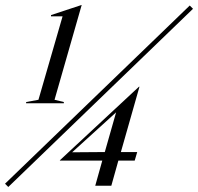

<svg xmlns="http://www.w3.org/2000/svg" viewBox="-76 -739 788 764"><path d="M141 -342 178 -333V-328H28V-333L77 -342L173 -674H127V-679L248 -719H249ZM679 -717 692 -704 -43 5 -56 -8ZM163 -102 477 -394H479L405 -134H470L460 -100H395L367 0H303L331 -100H162ZM341 -134 386 -292 211 -133Z"/></svg>

Font: Nyght Serif Light Italic
Style: Regular
Weight: 300
Italic angle: -16°
Designer: Maksym Kobuzan
Version: Version 0.410